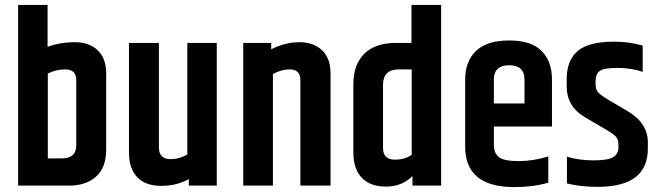

<svg xmlns="http://www.w3.org/2000/svg" viewBox="-20 -757 2685 783"><path d="M291 -431Q291 -474 245 -474Q209 -474 175 -457V-111H231Q291 -111 291 -164ZM54 -737H174V-566Q226 -585 284.5 -585Q343 -585 378 -552.5Q413 -520 413 -457V-147Q413 -74 372 -37Q331 0 262 0H54Z M744 -582H864V0H750V-27Q701 1 637.5 1Q574 1 540 -34Q506 -69 506 -135V-582H628V-156Q628 -108 676 -108Q711 -108 744 -127Z M1086 -556Q1144 -585 1201 -585Q1258 -585 1293 -552.5Q1328 -520 1328 -457V0H1205V-431Q1205 -474 1161 -474Q1127 -474 1093 -455V0H972V-582H1086Z M1659 -474H1607Q1542 -474 1542 -411V-154Q1542 -106 1590 -106Q1633 -106 1659 -126ZM1658 -737H1779V0H1662V-39Q1619 4 1554 4Q1489 4 1455 -32.5Q1421 -69 1421 -135V-414Q1421 -493 1465.5 -537.5Q1510 -582 1595 -582H1658Z M1877 -159V-433Q1877 -507 1921.5 -549.5Q1966 -592 2056 -592Q2146 -592 2188.5 -549.5Q2231 -507 2231 -433V-241H1994V-168Q1994 -132 2015 -116Q2036 -100 2095 -100Q2154 -100 2216 -119V-12Q2154 6 2078 6Q1877 6 1877 -159ZM1994 -335H2119V-432Q2119 -491 2056.5 -491Q1994 -491 1994 -432Z M2291 -434Q2291 -511 2336 -549Q2381 -587 2483 -587Q2549 -587 2601 -571V-464Q2555 -480 2498.5 -480Q2442 -480 2425.5 -467.5Q2409 -455 2409 -427V-413Q2409 -393 2418.5 -381.5Q2428 -370 2456 -353L2539 -304Q2622 -255 2622 -177V-151Q2622 5 2418 5Q2346 5 2292 -9V-118Q2341 -103 2400 -103Q2459 -103 2480.5 -116Q2502 -129 2502 -155V-169Q2502 -189 2490.5 -201Q2479 -213 2442 -234L2367 -278Q2291 -322 2291 -405Z"/></svg>

Font: Khand Semibold
Style: Regular
Weight: 600
Designer: Devanagari: Sanchit Sawaria, Jyotish Sonowal; Latin: Satya Rajpurohit
Foundry: Indian Type Foundry
Version: Version 1.100;PS 1.0;hotconv 1.0.78;makeotf.lib2.5.61930; tt